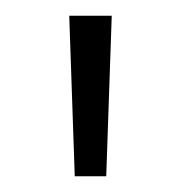

<svg xmlns="http://www.w3.org/2000/svg" viewBox="-20 -770 230 244"><path d="M68 -750H122L115 -546H75Z"/></svg>

Font: Unbounded ExtraLight
Style: Regular
Weight: 250
Designer: Luke Prowse, Jean-Baptiste Morizot, Fátima Lázaro, Florian Runge
Foundry: NaN
Version: Version 1.701;gftools[0.9.28.dev5+ged2979d]